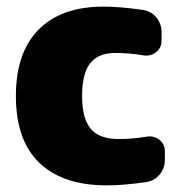

<svg xmlns="http://www.w3.org/2000/svg" viewBox="-20 -550 576 580"><path d="M422 -137Q444 -141 461 -128Q478 -115 478 -93V-67Q478 -42 462.5 -23Q447 -4 422 0Q352 10 303 10Q170 10 99 -58Q28 -126 28 -260Q28 -391 96.5 -460.5Q165 -530 293 -530Q342 -530 412 -520Q437 -516 452.5 -497Q468 -478 468 -453V-427Q468 -405 451 -392Q434 -379 412 -383Q371 -390 328 -390Q277 -390 252.5 -359Q228 -328 228 -260Q228 -191 254.5 -160.5Q281 -130 338 -130Q381 -130 422 -137Z"/></svg>

Font: Rounded Mplus 1c Black
Style: Regular
Weight: 900
Version: Version 1.059.20150529